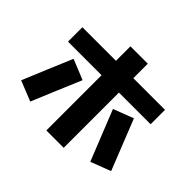

<svg xmlns="http://www.w3.org/2000/svg" viewBox="-180 -1064 1359 1359"><g transform="rotate(45 500.0 -384.0)"><path d="M423 37V-516H87V-660H423V-805H597V-660H914V-516H597V37ZM800 -26Q762 -120 724.5 -215Q687 -310 649 -404L801 -462Q839 -368 876 -273Q913 -178 951 -84ZM198 -27 46 -88Q84 -181 123 -273Q162 -365 201 -458L353 -396Q314 -304 275 -211.5Q236 -119 198 -27Z"/></g></svg>

Font: Murecho ExtraBold
Style: Regular
Weight: 800
Designer: Neil Summerour
Foundry: Positype
Version: Version 1.010; ttfautohint (v1.8.3)